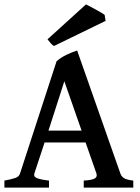

<svg xmlns="http://www.w3.org/2000/svg" viewBox="-20 -850 634 870"><path d="M182.1 -204.6 135.7 -64Q131.3 -49.3 147.7 -42.7Q164.1 -36.1 202.1 -31.7V0H0V-31.7Q31.7 -37.6 49.1 -43.5Q66.4 -49.3 70.8 -64L236.3 -572.3Q255.9 -589.8 282 -602.1Q308.1 -614.3 329.6 -621.1L525.4 -64Q529.8 -50.8 541.7 -43Q553.7 -35.2 584 -31.7V0H359.4V-31.7Q395 -33.7 408.4 -40.8Q421.9 -47.9 417 -64L367.7 -204.6ZM349.6 -258.3 271.5 -481.9 199.7 -258.3ZM224.6 -641.6Q217.3 -645.5 208.7 -655.3Q200.2 -665 195.3 -671.9L369.6 -830.1Q376 -827.1 394.3 -817.4Q412.6 -807.6 430.7 -797.4Q448.7 -787.1 454.1 -782.7L458.5 -755.4Z"/></svg>

Font: Namdhinggo SemiBold
Style: Regular
Weight: 600
Designer: Victor Gaultney
Foundry: SIL International
Version: Version 3.001